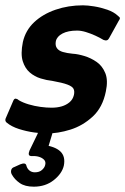

<svg xmlns="http://www.w3.org/2000/svg" viewBox="-33 -497 471 722"><path d="M16 -116Q20 -127 26.5 -126Q33 -125 38 -120Q53 -111 75 -104.5Q97 -98 119.5 -95Q142 -92 161 -92Q182 -92 199 -97Q216 -102 228.5 -112.5Q241 -123 245 -140Q248 -154 243.5 -163Q239 -172 220.5 -179Q202 -186 163 -193Q143 -195 120 -202Q97 -209 79 -224.5Q61 -240 52.5 -267Q44 -294 53 -339Q63 -383 95.5 -413.5Q128 -444 176 -460.5Q224 -477 279 -477Q296 -477 321 -473Q346 -469 370.5 -460.5Q395 -452 410 -438Q418 -432 418 -428.5Q418 -425 413 -418L377 -353Q371 -341 356 -347Q343 -355 325.5 -363Q308 -371 290 -376.5Q272 -382 257 -382Q223 -382 202 -371Q181 -360 177 -342Q174 -326 181 -316Q188 -306 203.5 -301.5Q219 -297 240 -295Q259 -294 284 -286.5Q309 -279 330.5 -264Q352 -249 363 -222Q374 -195 365 -153Q353 -93 315.5 -58.5Q278 -24 231.5 -9.5Q185 5 142 5Q124 5 95 1Q66 -3 38 -12Q10 -21 -8 -36Q-15 -42 -12 -51ZM207 126Q200 156 169 180.5Q138 205 94 205Q61 205 41.5 191.5Q22 178 12 160Q7 152 9 143Q11 134 21 131L43 121Q63 113 66 125Q69 137 77.5 144Q86 151 98 151Q115 151 125 142Q135 133 137 123Q140 111 132.5 103.5Q125 96 113 92.5Q101 89 87 90Q77 90 75.5 84.5Q74 79 78 69L108 7Q110 0 116 -2Q122 -4 129 -4H158Q167 -4 163 8L143 74L128 48Q173 53 193.5 72Q214 91 207 126Z"/></svg>

Font: Glory
Style: Bold Italic
Weight: 700
Italic angle: -12°
Version: Version 1.011